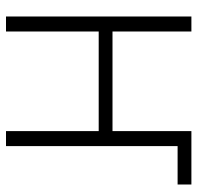

<svg xmlns="http://www.w3.org/2000/svg" viewBox="-29 -629 658 640"><g transform="rotate(90 300.0 -309.0)"><path d="M444 -572V-618H595V-572ZM417 0V-618H467V0ZM35 0V-618H85V0ZM64 -309V-355H438V-309Z"/></g></svg>

Font: Victor Mono Thin
Style: Regular
Weight: 100
Monospace: yes
Designer: Rune Bjørnerås
Version: Version 1.561;gftools[0.9.30]